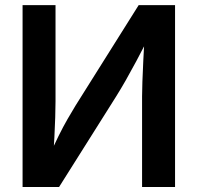

<svg xmlns="http://www.w3.org/2000/svg" viewBox="-20 -748 790 768"><path d="M680.2 0H548.3V-362.3Q548.3 -384.8 549.6 -421.6Q550.8 -458.5 553.2 -505.9Q555.7 -553.2 558.6 -606.4L577.1 -602.5Q547.4 -544.9 524.7 -502.4Q502 -460 482.9 -426.5Q463.9 -393.1 444.3 -361.8L216.3 0H70.3V-727.5H202.1V-342.8Q202.1 -317.4 200.9 -278.8Q199.7 -240.2 197.5 -197.8Q195.3 -155.3 191.9 -116.2L177.2 -123.5Q195.8 -167 214.4 -204.3Q232.9 -241.7 250.5 -272.2Q268.1 -302.7 282.2 -325.7L534.7 -727.5H680.2Z"/></svg>

Font: Inter 18pt SemiBold
Style: Regular
Weight: 600
Designer: Rasmus Andersson
Foundry: rsms
Version: Version 4.001;git-66647c0bb